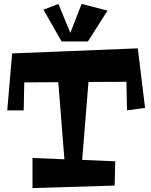

<svg xmlns="http://www.w3.org/2000/svg" viewBox="-20 -957 771 981"><path d="M568.8 -132.8 565.9 -8.8 146 3.9V-149.9L309.1 -143.1L277.8 -537.1L104 -536.1L101.1 -393.1H17.1L42 -684.1L684.1 -710L721.2 -405.8L628.9 -393.1L626 -539.1L432.1 -538.1L399.9 -140.1ZM429.2 -745.1H294.9L202.1 -907.2L278.3 -937L339.4 -789.1L397 -937L529.3 -902.8Z"/></svg>

Font: Peralta
Style: Regular
Weight: 400
Designer: Astigmatic (AOETI)
Foundry: Astigmatic (AOETI)
Version: Version 1.000